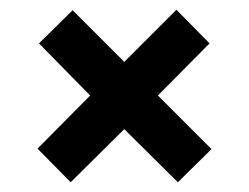

<svg xmlns="http://www.w3.org/2000/svg" viewBox="-20 -470 510 394"><path d="M414 -164 345 -96 235 -205 125 -96 57 -165 165 -274 60 -381 129 -449 235 -343 342 -450 410 -381 304 -274Z"/></svg>

Font: Raleway Thin SemiBold
Style: Regular
Weight: 600
Version: Version 4.026